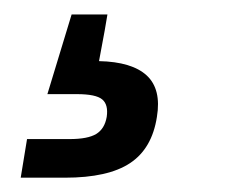

<svg xmlns="http://www.w3.org/2000/svg" viewBox="-20 -43 337 267"><path d="M8.8 204.1 17.6 150.4H76.7Q102.1 150.4 113.8 143.3Q125.5 136.2 128.4 119.6Q130.9 102.5 122.1 95.2Q113.3 87.9 86.9 87.9H45.9L79.6 -22.9H129.4L125.5 0L117.7 42Q163.6 43 184.1 62Q204.6 81.1 198.2 119.6Q191.4 163.6 160.9 183.8Q130.4 204.1 70.3 204.1Z"/></svg>

Font: Inter 16pt Medium
Style: Italic
Weight: 500
Italic angle: -9.3988°
Version: Version 4.001;git-66647c0bb